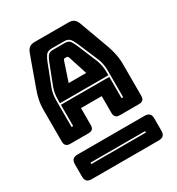

<svg xmlns="http://www.w3.org/2000/svg" viewBox="-172 -829 865 938"><g transform="rotate(-30 260.0 -360.0)"><path d="M122 -420Q122 -439 125 -455Q128 -471 133 -485L178 -601Q185 -619 193.5 -630.5Q202 -642 223 -642H290Q310 -642 318.5 -630.5Q327 -619 335 -600L383 -485Q388 -471 391.5 -455Q395 -439 395 -420V-399H122ZM243 -568 208 -463H307L273 -568Q272 -572 269 -575Q266 -578 264 -578H251Q248 -578 246 -575Q244 -572 243 -568ZM395 -270H404V-420Q404 -439 401 -456Q398 -473 392 -488L343 -603Q335 -623 324.5 -637Q314 -651 291 -651H221Q197 -651 187 -637Q177 -623 170 -604L125 -488Q119 -473 116 -456Q113 -439 113 -420V-270H122V-390H395ZM199 -232Q199 -217 192 -209.5Q185 -202 169 -202H66Q51 -202 43.5 -209.5Q36 -217 36 -232V-411Q36 -441 42 -468.5Q48 -496 57 -519Q71 -560 87.5 -604Q104 -648 118 -688Q125 -705 135.5 -712.5Q146 -720 166 -720H355Q374 -720 384.5 -712.5Q395 -705 402 -688L464 -519Q472 -496 478 -468.5Q484 -441 484 -411V-232Q484 -217 477 -209.5Q470 -202 454 -202H346Q331 -202 323.5 -209.5Q316 -217 316 -232V-327H199ZM72 0Q53 0 44.5 -8.5Q36 -17 36 -36V-103Q36 -122 44.5 -130.5Q53 -139 72 -139H448Q467 -139 475.5 -130.5Q484 -122 484 -103V-36Q484 -17 475.5 -8.5Q467 0 448 0ZM414 -73H106V-65H414Z"/></g></svg>

Font: Bungee Inline
Style: Regular
Weight: 400
Version: Version 1.000;PS 1.0;hotconv 1.0.72;makeotf.lib2.5.5900